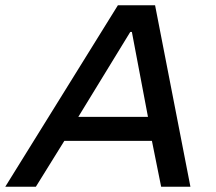

<svg xmlns="http://www.w3.org/2000/svg" viewBox="-47 -708 820 728"><path d="M-27 0 400 -688H541L675 0H564L529 -174H197L89 0ZM250 -265H514L453 -587H447Z"/></svg>

Font: Saira SemiExpanded Medium
Style: Italic
Weight: 500
Width: 6
Italic angle: -12°
Designer: Hector Gatti with collaboration of the Omnibus-Type team
Foundry: Omnibus-Type
Version: Version 1.101